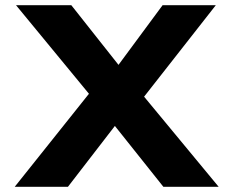

<svg xmlns="http://www.w3.org/2000/svg" viewBox="-20 -720 900 740"><path d="M609.7 0 358.7 -315 41.7 -700H254.8L496.8 -394L822.8 0ZM36.7 0 340.7 -381 474.8 -302 241.8 0ZM517.8 -325 385.7 -401 606.7 -700H811.8Z"/></svg>

Font: Lexend Giga
Style: Regular
Weight: 400
Designer: Bonnie Shaver-Troup, Thomas Jockin
Foundry: Lexend
Version: Version 1.007